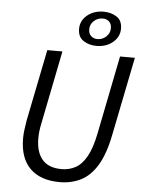

<svg xmlns="http://www.w3.org/2000/svg" viewBox="-59 -925 735 984"><g transform="rotate(5 308.0 -433.0)"><path d="M285.7 12Q186.2 12 132.6 -40.9Q79.1 -93.8 79.1 -195.5Q79.1 -216.6 82.2 -240Q85.3 -263.4 89.3 -287.8L163.4 -656.3H241.2L166.2 -281Q161.3 -258.9 159.1 -239.4Q156.9 -220 156.9 -202Q156.9 -132.1 189.3 -93.7Q221.7 -55.2 289.7 -55.2Q328.1 -55.2 360.7 -72.8Q393.2 -90.4 417.6 -133.9Q442.1 -177.4 457.3 -254.2L537.6 -656.3H614L532.4 -250.6Q512.6 -151.6 477.5 -94.1Q442.3 -36.6 393.7 -12.3Q345.1 12 285.7 12ZM412 -699.8Q373.9 -699.8 345 -718.8Q316.1 -737.7 316.1 -779.2Q316.1 -821.6 350.2 -849.7Q384.2 -877.8 434.3 -877.8Q472.3 -877.8 501.3 -859.3Q530.2 -840.8 530.2 -798.4Q530.2 -756.6 496.3 -728.2Q462.4 -699.8 412 -699.8ZM414 -735Q439.6 -735 458.9 -752.8Q478.2 -770.5 478.2 -796.4Q478.2 -819.1 465.3 -830.8Q452.4 -842.5 432.3 -842.5Q406.7 -842.5 387.4 -825Q368.1 -807.5 368.1 -781.2Q368.1 -759.5 381.3 -747.3Q394.6 -735 414 -735Z"/></g></svg>

Font: Source Sans Variable
Style: Italic
Weight: 200
Italic angle: -11°
Designer: Paul D. Hunt
Foundry: Adobe Systems Incorporated
Version: Version 3.006;hotconv 1.0.111;makeotfexe 2.5.65597